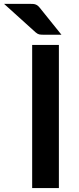

<svg xmlns="http://www.w3.org/2000/svg" viewBox="-82 -950 398 970"><path d="M215.5 0H80.5V-723H215.5ZM68 -930.5Q78 -930.5 85.2 -930Q92.5 -929.5 98.2 -927.2Q104 -925 109 -921Q114 -917 119.5 -910L228.5 -774.5H139Q124.5 -774.5 116.2 -776.2Q108 -778 98 -786.5L-61.5 -930.5Z"/></svg>

Font: Lato
Style: Bold
Weight: 700
Designer: Lukasz Dziedzic with Adam Twardoch and Botio Nikoltchev
Foundry: tyPoland Lukasz Dziedzic
Version: Version 2.010; 2014-09-01; http://www.latofonts.com/; ttfaut